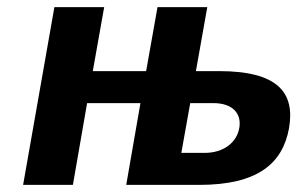

<svg xmlns="http://www.w3.org/2000/svg" viewBox="-20 -520 850 540"><path d="M531 -320 563 -500H423L391 -320H241L273 -500H133L45 0H185L225 -230H375L335 0H540C705 0 775 -60 793 -160C810 -260 761 -320 596 -320ZM580 -230C635 -230 660 -200 653 -160C646 -120 610 -90 555 -90H490L515 -230Z"/></svg>

Font: Scada
Style: Bold Italic
Weight: 700
Designer: Jovanny Lemonad
Foundry: Jovanny Lemonad
Version: Version 3.005